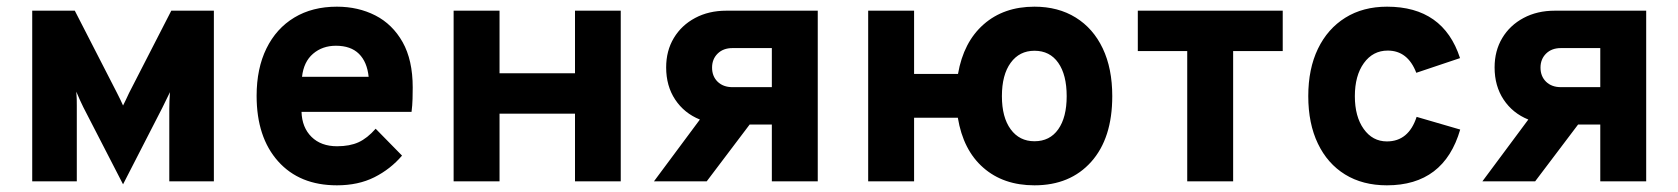

<svg xmlns="http://www.w3.org/2000/svg" viewBox="-20 -543 5026 575"><path d="M348.5 9 229.5 -222Q225 -231.5 219 -244.2Q213 -257 208.5 -268.5Q209.5 -258 209.8 -246.5Q210 -235 210 -226.5V0H76.5V-511H204L330.5 -264.5Q336 -253.5 340.8 -243.8Q345.5 -234 348.5 -227Q352 -234 356.8 -243.8Q361.5 -253.5 366.5 -264.5L493 -511H620.5V0H487V-217Q487 -225.5 487.5 -241Q488 -256.5 489 -267Q477.5 -243 466 -220Z M989 12Q877 12 812.8 -60Q748.5 -132 748.5 -256Q748.5 -338 778 -398Q807.5 -458 861.5 -490.5Q915.5 -523 989 -523Q1052.5 -523 1104 -496.8Q1155.5 -470.5 1185.8 -416.8Q1216 -363 1216 -281Q1216 -267 1215.5 -247.2Q1215 -227.5 1212.5 -208H883Q884.5 -161 913 -133Q941.5 -105 989.5 -105Q1027.5 -105 1053.8 -117Q1080 -129 1105 -157.5L1184 -77Q1149.5 -36.5 1101.2 -12.2Q1053 12 989 12ZM884.5 -313H1084Q1079.5 -357.5 1055 -381.8Q1030.5 -406 986 -406Q945.5 -406 917.5 -382Q889.5 -358 884.5 -313Z M1338.5 0V-511H1476V-323.5H1702V-511H1839V0H1702V-202.5H1476V0Z M1938.5 0 2076 -185Q2029 -204 2002 -244.8Q1975 -285.5 1975 -341Q1975 -391 1998 -429.2Q2021 -467.5 2061.8 -489.2Q2102.5 -511 2155.5 -511H2429V0H2291.5V-170H2225L2096.5 0ZM2173.5 -282H2291.5V-399H2173.5Q2146 -399 2129.2 -382.5Q2112.5 -366 2112.5 -340.5Q2112.5 -314.5 2129.2 -298.2Q2146 -282 2173.5 -282Z M3078 12Q2985 12 2924.8 -40.8Q2864.5 -93.5 2848.5 -190.5H2717.5V0H2580V-511H2717.5V-321.5H2849Q2865.5 -417 2925.8 -470Q2986 -523 3078 -523Q3149 -523 3201.5 -490.5Q3254 -458 3282.5 -398Q3311 -338 3311 -255Q3311 -129 3248 -58.5Q3185 12 3078 12ZM3078 -120Q3124 -120 3149.2 -155.8Q3174.5 -191.5 3174.5 -255Q3174.5 -319 3149.2 -355Q3124 -391 3078 -391Q3033 -391 3006.8 -355Q2980.5 -319 2980.5 -255Q2980.5 -191.5 3006.8 -155.8Q3033 -120 3078 -120Z M3535.5 0V-390H3387.5V-511H3821.5V-390H3673V0Z M4133.5 12Q4061 12 4008.2 -20.5Q3955.5 -53 3926.8 -113Q3898 -173 3898 -255Q3898 -337 3927 -397Q3956 -457 4009 -490Q4062 -523 4134 -523Q4302.5 -523 4352.5 -369L4221.5 -325Q4196 -391.5 4136 -391.5Q4091.5 -391.5 4064.5 -354Q4037.5 -316.5 4037.5 -255Q4037.5 -194 4064 -156.8Q4090.5 -119.5 4133.5 -119.5Q4198.5 -119.5 4222.5 -193L4353 -155Q4304.5 12 4133.5 12Z M4419.5 0 4557 -185Q4510 -204 4483 -244.8Q4456 -285.5 4456 -341Q4456 -391 4479 -429.2Q4502 -467.5 4542.8 -489.2Q4583.5 -511 4636.5 -511H4910V0H4772.5V-170H4706L4577.5 0ZM4654.5 -282H4772.5V-399H4654.5Q4627 -399 4610.2 -382.5Q4593.5 -366 4593.5 -340.5Q4593.5 -314.5 4610.2 -298.2Q4627 -282 4654.5 -282Z"/></svg>

Font: Overpass ExtraBold
Style: Regular
Weight: 800
Designer: Delve Withrington, Dave Bailey, Thomas Jockin
Foundry: Delve Fonts LLC
Version: Version 4.000; ttfautohint (v1.8.3)